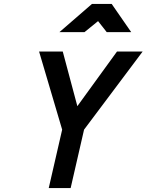

<svg xmlns="http://www.w3.org/2000/svg" viewBox="-20 -953 743 973"><path d="M338 0H227L295 -296L178 -692H298L372 -415L573 -692H703L406 -296ZM446 -933H546L645 -790H521L477 -846L408 -790H281Z"/></svg>

Font: Panefresco 750wt
Style: Italic
Weight: 750
Foundry: Campivisivi & Chank Co
Version: Version 1.000